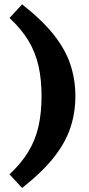

<svg xmlns="http://www.w3.org/2000/svg" viewBox="-20 -766 420 908"><path d="M176.5 -311.5Q176.5 -390 162.2 -453.8Q148 -517.5 115 -572.8Q82 -628 25 -681L84.5 -745.5Q180 -670.5 235 -600.8Q290 -531 313.2 -460Q336.5 -389 336.5 -311.5Q336.5 -233.5 313.2 -162.8Q290 -92 235 -22.2Q180 47.5 84.5 123L25 58.5Q82 5 115 -50.2Q148 -105.5 162.2 -169.2Q176.5 -233 176.5 -311.5Z"/></svg>

Font: Newsreader 6pt
Style: Bold
Weight: 700
Designer: Hugues Gentile
Foundry: Production Type
Version: Version 1.003; ttfautohint (v1.8.3)